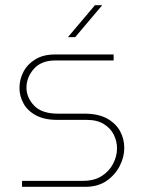

<svg xmlns="http://www.w3.org/2000/svg" viewBox="-20 -720 554 740"><path d="M65 0V-23H300Q343 -23 372 -41.5Q401 -60 416 -89Q431 -118 431 -148Q431 -176 418.5 -201Q406 -226 380 -242Q354 -258 314 -258H200Q151 -258 118.5 -275.5Q86 -293 70.5 -321.5Q55 -350 55 -381Q55 -414 70.5 -443.5Q86 -473 116.5 -491.5Q147 -510 191 -510H418V-487H194Q139 -487 110.5 -454.5Q82 -422 82 -382Q82 -344 111.5 -313Q141 -282 203 -282H305Q359 -282 393 -263Q427 -244 443 -214Q459 -184 459 -150Q459 -114 441 -79.5Q423 -45 390 -22.5Q357 0 310 0ZM242 -577 346 -700H374L270 -577Z"/></svg>

Font: MuseoModerno Thin
Style: Regular
Weight: 100
Designer: Pablo Cosgaya, Héctor Gatti, Marcela Romero, and the Authors of The MuseoModerno Project.
Foundry: Omnibus-Type Team
Version: Version 1.003